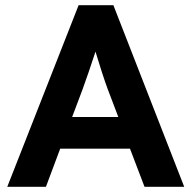

<svg xmlns="http://www.w3.org/2000/svg" viewBox="-20 -720 738 740"><path d="M8 0 283 -700H417L690 0H537L481 -147H212L157 0ZM298 -375 258 -269H436L395 -377Q386 -401 372.5 -442.5Q359 -484 348 -521Q336 -484 323 -446Q310 -408 298 -375Z"/></svg>

Font: Readex Pro SemiBold
Style: Regular
Weight: 600
Designer: Bonnie Shaver-Troup, Thomas Jockin
Foundry: Lexend
Version: Version 1.204; ttfautohint (v1.8.4.7-5d5b)